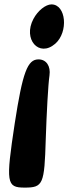

<svg xmlns="http://www.w3.org/2000/svg" viewBox="-20 -653 311 873"><path d="M47 -92C6 179 9 200 92 200C176 200 182 185 188 -19C192 -140 199 -270 205 -310C211 -352 191 -383 155 -383C105 -383 83 -325 47 -92ZM132 -567C83 -475 157 -390 231 -454C292 -507 281 -633 214 -633C188 -633 152 -605 132 -567Z"/></svg>

Font: Hussar Skorodowane
Style: Ky
Weight: 700
Foundry: Cannot Into Space Fonts
Version: Version 0.892